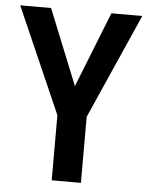

<svg xmlns="http://www.w3.org/2000/svg" viewBox="-52 -757 614 799"><g transform="rotate(5 255.0 -357.0)"><path d="M256 -399 381 -714H510L316 -276V0H194V-272L0 -714H129Z"/></g></svg>

Font: Noto Sans Hebrew Condensed SemiBold
Style: Regular
Weight: 600
Width: 3
Designer: Ben Nathan
Foundry: Google LLC
Version: Version 3.001; ttfautohint (v1.8.4.7-5d5b)